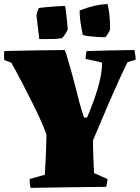

<svg xmlns="http://www.w3.org/2000/svg" viewBox="-20 -908 680 933"><path d="M129 5Q126 -6 125 -17Q124 -28 124 -38L198 -59Q201 -106 203 -156Q205 -206 206 -253Q196 -283 177.5 -324Q159 -365 137 -409Q115 -453 94 -493.5Q73 -534 57 -563.5Q41 -593 35 -603L1 -616Q-2 -638 1 -660Q75 -662 148.5 -663Q222 -664 295 -665Q297 -659 299 -653.5Q301 -648 303 -642L311 -614Q328 -559 342 -503Q356 -447 368 -402.5Q380 -358 389 -337H403Q435 -411 455.5 -480Q476 -549 476 -604L396 -622Q396 -632 397 -641Q398 -650 401 -660Q459 -662 517 -663Q575 -664 633 -665Q639 -641 639 -618L600 -606Q585 -577 562.5 -528Q540 -479 515.5 -422.5Q491 -366 469 -313.5Q447 -261 432 -226Q432 -185 433.5 -147.5Q435 -110 437 -67L502 -38Q502 -20 496 0Q405 1 313 2Q221 3 129 5ZM382 -738Q376 -768 371.5 -798Q367 -828 367 -857Q402 -871 435.5 -879Q469 -887 503 -888Q509 -864 511.5 -838Q514 -812 514.5 -792Q515 -772 515 -766Q515 -763 510 -753.5Q505 -744 499 -735.5Q493 -727 490 -727Q480 -727 459.5 -728Q439 -729 417.5 -731.5Q396 -734 382 -738ZM171 -718 157 -834Q160 -851 169 -869Q179 -871 202 -873Q225 -875 251 -877Q277 -879 296 -879Q297 -879 299 -863.5Q301 -848 303.5 -827Q306 -806 307.5 -788Q309 -770 309 -765Q306 -757 298 -744Q290 -731 282 -723Q264 -719 236.5 -718.5Q209 -718 171 -718Z"/></svg>

Font: Labrada Black
Style: Regular
Weight: 900
Designer: Mercedes Jáuregui
Foundry: Omnibus-Type Team
Version: Version 1.000; ttfautohint (v1.8.4.7-5d5b)